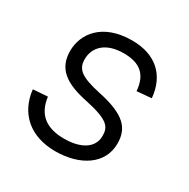

<svg xmlns="http://www.w3.org/2000/svg" viewBox="-131 -661 777 791"><g transform="rotate(30 257.0 -265.0)"><path d="M231 12C349 12 438 -46 438 -143C438 -214 403 -260 267 -288C176 -308 147 -329 147 -377C147 -435 190 -479 275 -479C352 -479 392 -446 398 -370L467 -376C458 -480 391 -542 279 -542C137 -542 78 -458 78 -377C78 -293 132 -253 242 -231C353 -207 369 -183 369 -140C369 -81 313 -51 237 -51C152 -51 103 -88 93 -168L24 -163C36 -54 113 12 231 12Z"/></g></svg>

Font: Geist Light
Style: Italic
Weight: 300
Italic angle: -12°
Designer: Basement.studio, Andrés Briganti, Mateo Zaragoza
Foundry: Basement.studio, Vercel, Andrés Briganti, Guido Ferreyra, Mateo Zaragoza
Version: Version 1.500